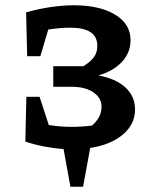

<svg xmlns="http://www.w3.org/2000/svg" viewBox="-20 -558 585 728"><path d="M76 -21 80 -191H130L165 -84Q209 -77 248 -77Q291 -77 329 -82Q345 -96 355 -113.5Q365 -131 365 -153Q365 -186 335.5 -207Q306 -228 255 -229H182V-307H296Q321 -322 335 -340Q349 -358 349 -384Q349 -453 247 -453Q208 -453 163 -446L133 -345H83L79 -511Q128 -525 174.5 -531.5Q221 -538 259 -538Q358 -538 416.5 -502.5Q475 -467 475 -406Q475 -358 442 -323Q409 -288 353 -272Q419 -260 455.5 -226.5Q492 -193 492 -143Q492 -87 446 -48Q400 -9 322 3L295 150H247L221 7Q188 5 150.5 -2Q113 -9 76 -21Z"/></svg>

Font: Piazzolla SC SemiBold
Style: Regular
Weight: 600
Designer: Juan Pablo del Peral
Foundry: Huerta Tipografica
Version: Version 1.330